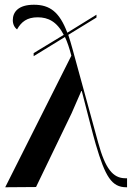

<svg xmlns="http://www.w3.org/2000/svg" viewBox="-20 -790 559 810"><path d="M281 -555 2 0 132 -1 282 -312C295 -341 308 -371 323 -406H325C347 -321 373 -218 384 -181C424 -45 451 0 513 0H516V-38H509C456 -38 424 -79 394 -189L286 -583C280 -605 274 -625 268 -643L387 -716V-728L264 -652C231 -739 191 -770 123 -770C57 -770 34 -739 34 -705C34 -688 41 -674 52 -666C70 -698 94 -717 139 -717C183 -717 220 -699 249 -643L122 -566V-553L254 -634C264 -613 273 -586 281 -555Z"/></svg>

Font: Noto Serif Display SemiCondensed SemiBold
Style: Regular
Weight: 600
Width: 4
Designer: Monotype Design Team
Foundry: Monotype Imaging Inc.
Version: Version 2.009